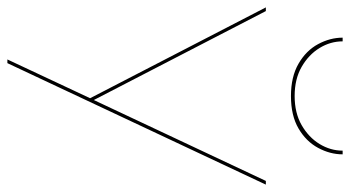

<svg xmlns="http://www.w3.org/2000/svg" viewBox="-234 -714 948 520"><g transform="rotate(90 240.0 -454.0)"><path d="M480 -700H470L249 -230H253L10 -700H0L246 -224L141 0H151ZM82 -908Q82 -874 99.5 -841.5Q117 -809 152.5 -788.5Q188 -768 240 -768Q293 -768 328 -788.5Q363 -809 380.5 -841.5Q398 -874 398 -908H388Q388 -875 370 -845.5Q352 -816 319 -797Q286 -778 240 -778Q194 -778 161 -797Q128 -816 110 -845.5Q92 -875 92 -908Z"/></g></svg>

Font: Jost Thin
Style: Regular
Weight: 250
Version: Version 3.710